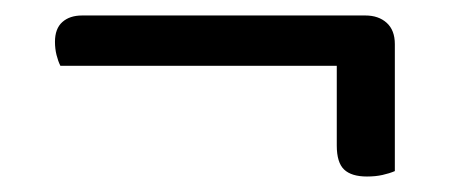

<svg xmlns="http://www.w3.org/2000/svg" viewBox="-20 -403 582 248"><path d="M86 -383H452Q469 -383 479.5 -373.5Q490 -364 490 -346V-182Q483 -179 474 -177Q465 -175 454 -175Q434 -175 424.5 -184Q415 -193 415 -215V-318H58Q55 -324 53 -332Q51 -340 51 -349Q51 -366 60.5 -374.5Q70 -383 86 -383Z"/></svg>

Font: Baloo Paaji 2
Style: Regular
Weight: 400
Designer: Shuchita Grover, Noopur Datye and Ek Type
Foundry: Ek Type
Version: Version 1.700